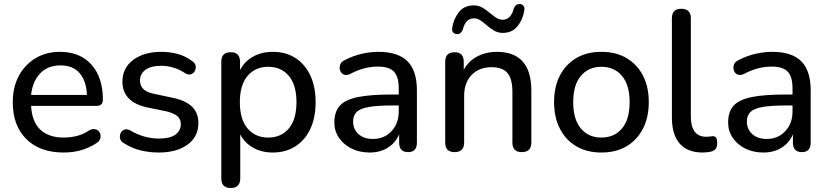

<svg xmlns="http://www.w3.org/2000/svg" viewBox="-20 -756 4156 963"><path d="M299 9Q180 9 112 -58.5Q44 -126 44 -243Q44 -319 74.5 -375.5Q105 -432 158 -464Q211 -496 281 -496Q381 -496 438.5 -432Q496 -368 496 -256Q496 -225 465 -225H136Q140 -146 182 -106Q224 -66 300 -66Q332 -66 365 -74Q398 -82 429 -103Q447 -112 461 -107Q475 -102 481 -89.5Q487 -77 483 -62Q479 -47 462 -37Q392 9 299 9ZM136 -280H416Q413 -350 379.5 -389Q346 -428 284 -428Q219 -428 181 -387.5Q143 -347 136 -280Z M776 9Q730 9 686 -1.5Q642 -12 603 -37Q587 -45 583 -59Q579 -73 584 -86Q589 -99 601.5 -105Q614 -111 631 -103Q670 -80 706.5 -70.5Q743 -61 778 -61Q832 -61 859.5 -80.5Q887 -100 887 -133Q887 -159 869 -174Q851 -189 813 -198L719 -217Q594 -244 594 -347Q594 -415 648 -455.5Q702 -496 789 -496Q833 -496 872.5 -485Q912 -474 943 -450Q958 -441 961 -427.5Q964 -414 958 -401.5Q952 -389 939.5 -384Q927 -379 910 -388Q880 -408 849.5 -417Q819 -426 790 -426Q736 -426 709 -405.5Q682 -385 682 -352Q682 -300 750 -286L844 -266Q909 -253 942 -222Q975 -191 975 -139Q975 -70 920.5 -30.5Q866 9 776 9Z M1325 -66Q1390 -66 1428.5 -111.5Q1467 -157 1467 -244Q1467 -330 1428.5 -375.5Q1390 -421 1325 -421Q1261 -421 1222 -375.5Q1183 -330 1183 -244Q1183 -157 1222 -111.5Q1261 -66 1325 -66ZM1137 187Q1090 187 1090 139V-446Q1090 -494 1137 -494Q1184 -494 1184 -446V-404Q1205 -447 1248.5 -471.5Q1292 -496 1348 -496Q1413 -496 1461 -465.5Q1509 -435 1536 -378.5Q1563 -322 1563 -244Q1563 -166 1536.5 -109.5Q1510 -53 1461.5 -22Q1413 9 1348 9Q1292 9 1249 -15.5Q1206 -40 1185 -82V139Q1185 187 1137 187Z M1834 9Q1783 9 1743 -11Q1703 -31 1680 -65Q1657 -99 1657 -141Q1657 -195 1684 -225.5Q1711 -256 1774.5 -269Q1838 -282 1947 -282H1980V-312Q1980 -371 1956 -396.5Q1932 -422 1876 -422Q1842 -422 1808 -413.5Q1774 -405 1736 -385Q1717 -376 1703.5 -382.5Q1690 -389 1685.5 -403.5Q1681 -418 1686.5 -432.5Q1692 -447 1710 -455Q1753 -477 1796 -486.5Q1839 -496 1878 -496Q1976 -496 2023.5 -449Q2071 -402 2071 -303V-41Q2071 7 2027 7Q1982 7 1982 -41V-82Q1964 -40 1925.5 -15.5Q1887 9 1834 9ZM1980 -227H1948Q1873 -227 1830 -219.5Q1787 -212 1769 -194.5Q1751 -177 1751 -146Q1751 -108 1778 -83.5Q1805 -59 1851 -59Q1907 -59 1943.5 -98Q1980 -137 1980 -197Z M2271 -585Q2259 -586 2252.5 -593.5Q2246 -601 2248 -616Q2255 -661 2281.5 -695Q2308 -729 2356 -729Q2380 -729 2399 -718Q2418 -707 2434.5 -693Q2451 -679 2467 -668Q2483 -657 2501 -657Q2543 -657 2557 -714Q2566 -736 2587 -736Q2599 -735 2605.5 -727Q2612 -719 2610 -705Q2603 -659 2576 -625Q2549 -591 2502 -591Q2478 -591 2459 -602Q2440 -613 2423.5 -627.5Q2407 -642 2391 -653Q2375 -664 2357 -664Q2315 -664 2301 -607Q2297 -598 2290 -591Q2283 -584 2271 -585ZM2260 7Q2213 7 2213 -41V-446Q2213 -494 2260 -494Q2306 -494 2306 -446V-406Q2330 -450 2374 -473Q2418 -496 2472 -496Q2645 -496 2645 -301V-41Q2645 7 2597 7Q2550 7 2550 -41V-296Q2550 -361 2525 -390Q2500 -419 2446 -419Q2383 -419 2345.5 -380Q2308 -341 2308 -276V-41Q2308 7 2260 7Z M2996 9Q2924 9 2871 -22Q2818 -53 2788.5 -110Q2759 -167 2759 -244Q2759 -321 2788.5 -377.5Q2818 -434 2871 -465Q2924 -496 2996 -496Q3069 -496 3122 -465Q3175 -434 3204.5 -377.5Q3234 -321 3234 -244Q3234 -167 3204.5 -110Q3175 -53 3122 -22Q3069 9 2996 9ZM2996 -66Q3061 -66 3099.5 -111.5Q3138 -157 3138 -244Q3138 -330 3099.5 -375.5Q3061 -421 2996 -421Q2932 -421 2893.5 -375.5Q2855 -330 2855 -244Q2855 -157 2893.5 -111.5Q2932 -66 2996 -66Z M3504 9Q3428 9 3389 -36Q3350 -81 3350 -166V-664Q3350 -712 3397 -712Q3445 -712 3445 -664V-172Q3445 -70 3523 -70Q3531 -70 3539 -71Q3547 -72 3554 -73Q3566 -73 3571.5 -66Q3577 -59 3577 -38Q3577 -17 3568 -7.5Q3559 2 3539 6Q3532 7 3522 8Q3512 9 3504 9Z M3809 9Q3758 9 3718 -11Q3678 -31 3655 -65Q3632 -99 3632 -141Q3632 -195 3659 -225.5Q3686 -256 3749.5 -269Q3813 -282 3922 -282H3955V-312Q3955 -371 3931 -396.5Q3907 -422 3851 -422Q3817 -422 3783 -413.5Q3749 -405 3711 -385Q3692 -376 3678.5 -382.5Q3665 -389 3660.5 -403.5Q3656 -418 3661.5 -432.5Q3667 -447 3685 -455Q3728 -477 3771 -486.5Q3814 -496 3853 -496Q3951 -496 3998.5 -449Q4046 -402 4046 -303V-41Q4046 7 4002 7Q3957 7 3957 -41V-82Q3939 -40 3900.5 -15.5Q3862 9 3809 9ZM3955 -227H3923Q3848 -227 3805 -219.5Q3762 -212 3744 -194.5Q3726 -177 3726 -146Q3726 -108 3753 -83.5Q3780 -59 3826 -59Q3882 -59 3918.5 -98Q3955 -137 3955 -197Z"/></svg>

Font: Chiron GoRound TC
Style: Regular
Weight: 400
Designer: Ryoko NISHIZUKA 西塚涼子 (kana, bopomofo & ideographs); Paul D. Hunt (Latin, Greek & Cyrillic); Sandoll Communications 산돌커뮤니
Foundry: Adobe
Version: Version 1.000;hotconv 1.1.1;makeotfexe 2.6.0